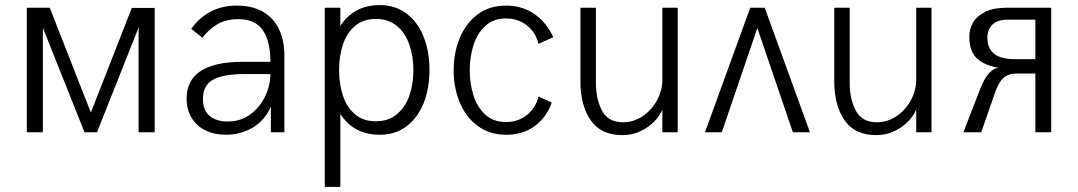

<svg xmlns="http://www.w3.org/2000/svg" viewBox="-20 -518 4223 752"><path d="M85 0V-487.8H174.8L335.9 -77.1L496.1 -486.8H585.9V0H522.9V-410.2L359.9 0H311L147.9 -409.2V0Z M710.9 -131.8Q710.9 -275.9 930.7 -275.9H1039.1Q1039.1 -355.5 1009.8 -399.2Q980.5 -442.9 913.1 -442.9Q863.8 -442.9 829.6 -421.9Q795.4 -400.9 772.9 -370.1L729 -404.8Q794.4 -496.1 907.7 -496.1Q967.8 -496.1 1009.5 -472.2Q1051.3 -448.2 1072.5 -404.1Q1093.8 -359.9 1093.8 -299.8V0H1041V-100.1Q1016.6 -45.4 969.2 -17.8Q921.9 9.8 864.7 9.8Q819.8 9.8 784.9 -7.3Q750 -24.4 730.5 -56.4Q710.9 -88.4 710.9 -131.8ZM1039.1 -228H938Q854.5 -228 814.7 -206.1Q774.9 -184.1 774.9 -130.9Q774.9 -85 801.5 -63.5Q828.1 -42 871.1 -42Q922.4 -42 960.4 -70.1Q998.5 -98.1 1018.8 -141.4Q1039.1 -184.6 1039.1 -228Z M1252 -487.8H1313V-416Q1336.9 -454.1 1375.5 -476.1Q1414.1 -498 1467.8 -498Q1528.3 -498 1572.3 -464.8Q1616.2 -431.6 1639.2 -374Q1662.1 -316.4 1662.1 -244.1Q1662.1 -171.9 1639.2 -114.3Q1616.2 -56.6 1572.3 -23.4Q1528.3 9.8 1467.8 9.8Q1365.2 9.8 1313 -71.8V213.9H1252ZM1599.1 -243.2Q1599.1 -297.9 1583.3 -343.5Q1567.4 -389.2 1534.4 -416.5Q1501.5 -443.8 1452.1 -443.8Q1402.8 -443.8 1370.6 -416.5Q1338.4 -389.2 1323.2 -343.8Q1308.1 -298.3 1308.1 -243.2Q1308.1 -188.5 1323.2 -143.1Q1338.4 -97.7 1370.6 -70.3Q1402.8 -43 1452.1 -43Q1501.5 -43 1534.4 -70.6Q1567.4 -98.1 1583.3 -143.3Q1599.1 -188.5 1599.1 -243.2Z M1756.8 -243.2Q1756.8 -311 1780.5 -368.7Q1804.2 -426.3 1850.3 -461.2Q1896.5 -496.1 1961.9 -496.1Q2025.4 -496.1 2073 -463.1Q2120.6 -430.2 2147 -372.1L2088.9 -346.2Q2078.1 -392.1 2043.2 -418.9Q2008.3 -445.8 1961.9 -445.8Q1912.1 -445.8 1880.1 -415.8Q1848.1 -385.7 1834 -339.6Q1819.8 -293.5 1819.8 -243.2Q1819.8 -191.9 1834 -145.8Q1848.1 -99.6 1879.9 -69.8Q1911.6 -40 1961.9 -40Q2008.8 -40 2043.5 -67.4Q2078.1 -94.7 2088.9 -140.1L2141.1 -116.2Q2119.6 -56.6 2073.2 -23.4Q2026.9 9.8 1962.9 9.8Q1897.5 9.8 1850.8 -24.9Q1804.2 -59.6 1780.5 -117.2Q1756.8 -174.8 1756.8 -243.2Z M2253.4 -198.2V-487.8H2314V-192.9Q2314 -129.9 2337.9 -84.5Q2361.8 -39.1 2420.4 -39.1Q2461.4 -39.1 2496.8 -62.7Q2532.2 -86.4 2553.2 -125Q2574.2 -163.6 2574.2 -205.1V-487.8H2634.3V0H2574.2V-88.9Q2565.4 -66.4 2543.5 -43.2Q2521.5 -20 2489 -4.4Q2456.5 11.2 2418 11.2Q2334 11.2 2293.7 -46.9Q2253.4 -105 2253.4 -198.2Z M2741.2 0 2918.5 -487.8H2975.1L3152.3 0H3085.4L2946.3 -408.2L2807.1 0Z M3247.6 -198.2V-487.8H3308.1V-192.9Q3308.1 -129.9 3332 -84.5Q3356 -39.1 3414.6 -39.1Q3455.6 -39.1 3491 -62.7Q3526.4 -86.4 3547.4 -125Q3568.4 -163.6 3568.4 -205.1V-487.8H3628.4V0H3568.4V-88.9Q3559.6 -66.4 3537.6 -43.2Q3515.6 -20 3483.2 -4.4Q3450.7 11.2 3412.1 11.2Q3328.1 11.2 3287.8 -46.9Q3247.6 -105 3247.6 -198.2Z M3820.3 -172.9Q3852.1 -252 3893.6 -252Q3835.4 -261.7 3805.9 -289.6Q3776.4 -317.4 3776.4 -374Q3776.4 -404.3 3791.3 -429.9Q3806.2 -455.6 3839.1 -471.7Q3872.1 -487.8 3923.3 -487.8H4097.2V0H4035.2V-230H3960.4Q3929.2 -230 3910.2 -212.6Q3891.1 -195.3 3877.4 -155.8L3823.2 0H3753.4ZM4035.2 -286.1V-440.9H3925.3Q3887.7 -440.9 3867.4 -422.1Q3847.2 -403.3 3847.2 -371.1Q3847.2 -329.6 3872.8 -307.9Q3898.4 -286.1 3958.5 -286.1Z"/></svg>

Font: Acari Sans Light
Style: Regular
Weight: 300
Designer: Alfredo Marco Pradil and Stefan Peev
Foundry: Hanken Design Co.
Version: Version 1.045;January 11, 2019;FontCreator 11.5.0.2425 64-bi